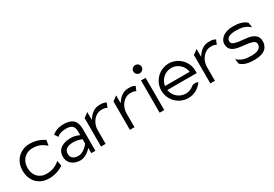

<svg xmlns="http://www.w3.org/2000/svg" viewBox="31 -1454 3247 2276"><g transform="rotate(-30 1654.0 -316.5)"><path d="M37 -226C37 -192 42 -160 53 -131C83 -48 156 11 267 11C345 11 416 -15 464 -49L452 -122L434 -107C392 -74 336 -52 267 -52C243 -52 221 -56 200 -65C143 -88 104 -145 104 -226C104 -250 108 -274 116 -295C139 -355 192 -400 272 -400C341 -400 393 -378 434 -344L452 -329L464 -402C417 -435 346 -462 267 -462C233 -462 202 -456 174 -444C96 -411 37 -338 37 -226Z M533 -129C533 -44 601 11 696 11C774 11 838 -62 838 -62L847 -72V0H903V-301C903 -412 846 -462 735 -462C658 -462 614 -442 574 -409L606 -362C641 -392 678 -401 735 -401C806 -401 840 -373 840 -300V-250L833 -253C833 -253 782 -278 726 -278C618 -278 533 -236 533 -129ZM600 -130C600 -201 662 -219 726 -219C781 -219 837 -196 837 -196L840 -195V-135L839 -134C839 -134 780 -48 699 -48C643 -48 600 -73 600 -130Z M986 -10H1049V-196C1049 -253 1069 -299 1097 -331C1122 -360 1159 -385 1209 -385C1250 -385 1264 -379 1281 -368L1306 -428C1281 -440 1272 -447 1217 -447C1141 -447 1093 -402 1058 -351L1049 -338V-446L986 -399Z M1381 -10H1444V-196C1444 -253 1464 -299 1492 -331C1517 -360 1554 -385 1604 -385C1645 -385 1659 -379 1676 -368L1701 -428C1676 -440 1667 -447 1612 -447C1536 -447 1488 -402 1453 -351L1444 -338V-446L1381 -399Z M1762 -588C1762 -557 1788 -532 1819 -532C1850 -532 1876 -557 1876 -588C1876 -619 1850 -644 1819 -644C1788 -644 1762 -619 1762 -588ZM1788 -10H1851V-451H1788Z M1936 -226C1936 -95 2043 11 2171 11C2253 11 2325 -31 2367 -96C2351 -101 2307 -112 2280 -90C2250 -65 2213 -50 2171 -50C2089 -50 2018 -110 2002 -191L2001 -197H2404V-227C2404 -358 2299 -462 2171 -462C2043 -462 1936 -357 1936 -226ZM2001 -252 2002 -258C2017 -340 2088 -401 2171 -401C2254 -401 2324 -340 2338 -258L2339 -252Z M2482 -10H2545V-196C2545 -253 2565 -299 2593 -331C2618 -360 2655 -385 2705 -385C2746 -385 2760 -379 2777 -368L2802 -428C2777 -440 2768 -447 2713 -447C2637 -447 2589 -402 2554 -351L2545 -338V-446L2482 -399Z M2858 -329C2858 -249 2916 -222 2986 -210C3039 -200 3110 -200 3159 -183C3181 -176 3204 -163 3204 -132C3204 -71 3143 -50 3071 -50C2987 -50 2937 -63 2880 -112L2890 -45C2937 0 3005 11 3077 11C3224 11 3271 -57 3271 -134C3271 -197 3236 -226 3191 -244C3131 -268 3033 -260 2967 -283C2946 -290 2925 -301 2925 -330C2925 -385 2989 -401 3053 -401C3137 -401 3187 -388 3244 -339L3234 -406C3187 -451 3119 -462 3047 -462C2929 -462 2858 -399 2858 -329Z"/></g></svg>

Font: Charger Sport
Style: Lit
Weight: 300
Designer: Jasper
Foundry: Cannot Into Space Fonts
Version: Version 1.1